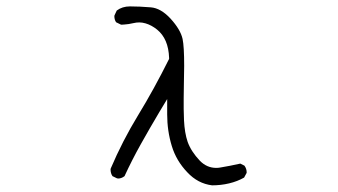

<svg xmlns="http://www.w3.org/2000/svg" viewBox="-20 -570 1040 591"><path d="M494.6 -217.8Q494.6 -167 508.8 -120.6Q522.5 -75.2 556.6 -39.6Q588.9 -4.9 632.8 0.5Q660.2 0.5 685.5 -5.6Q710.9 -11.7 731.4 -23.4L738.8 -37.1Q739.3 -38.1 739.3 -39.1Q739.3 -50.8 732.4 -60.1L719.7 -66.4Q687 -59.1 657.2 -54.2Q651.4 -53.2 645.5 -53.2Q616.7 -53.2 595.2 -75.2Q568.4 -103.5 557.6 -133.3Q548.3 -160.6 546.4 -199.7Q545.4 -218.8 545.4 -234.9Q545.4 -251 545.4 -267.1Q545.4 -283.2 546.1 -316.7Q546.9 -350.1 546.9 -367.2Q546.9 -426.8 542 -450.2Q535.6 -479 504.9 -512.7Q475.1 -544.9 444.3 -547.4Q408.7 -550.3 379.9 -550.3Q356.4 -550.3 339.4 -537.6L332.5 -522.9Q332 -521.5 332 -520.5Q332 -509.3 337.4 -501.5L352.5 -494.1Q354 -494.1 356.4 -494.1Q358.9 -494.1 363.3 -494.6Q374.5 -495.1 391.6 -499Q399.9 -501 408.9 -501Q418 -501 428.2 -498Q446.3 -492.7 463.4 -479Q498.5 -450.7 500.5 -392.1V-388.7Q454.1 -295.4 404.8 -214.8Q356.9 -136.2 320.8 -51.3Q320.3 -49.8 320.3 -48.8Q320.3 -36.6 326.2 -27.8L340.3 -21Q341.3 -20.5 344.7 -20.5Q348.1 -20.5 353.3 -22.2Q358.4 -23.9 363.3 -27.8Q386.2 -77.6 413.6 -126.5Q440.9 -175.3 470.2 -224.6L494.6 -265.1Z"/></svg>

Font: NaikaiFont
Style: ExtraLight
Weight: 200
Version: Version 1.89